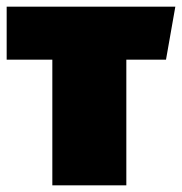

<svg xmlns="http://www.w3.org/2000/svg" viewBox="-21 -556 546 576"><path d="M505 -536H-1V-377H136V0H358V-377H477Z"/></svg>

Font: Fira Sans Ultra
Style: Regular
Weight: 950
Designer: Carrois Corporate & Edenspiekermann AG
Foundry: Carrois Corporate GbR & Edenspiekermann AG
Version: Version 4.203;PS 004.203;hotconv 1.0.88;makeotf.lib2.5.64775